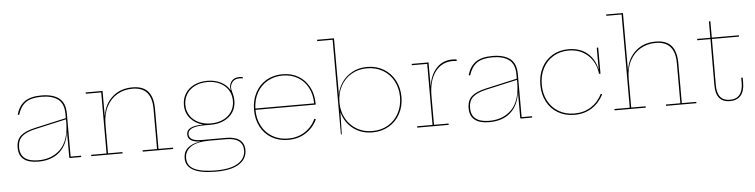

<svg xmlns="http://www.w3.org/2000/svg" viewBox="-54 -1075 6197 1576"><g transform="rotate(-5 3044.5 -287.0)"><path d="M578 -11V0H488Q480 0 480 -9V-215H479Q465 -108 399 -50.5Q333 7 225 7Q146 7 105.5 -25Q65 -57 65 -121Q65 -186 102.5 -219.5Q140 -253 221 -271L480 -329V-364Q480 -448 432 -484.5Q384 -521 296 -521Q211 -521 166.5 -489.5Q122 -458 101 -389L89 -392Q110 -464 158.5 -498Q207 -532 296 -532Q390 -532 441 -493Q492 -454 492 -365V-11ZM481 -302 480 -319 222 -261Q147 -244 112 -213Q77 -182 77 -122Q77 -4 226 -4Q340 -4 410.5 -75.5Q481 -147 481 -302Z M1336 -11V0H1085V-11H1204V-342Q1204 -522 1045 -522Q976 -522 920.5 -490Q865 -458 832.5 -396Q800 -334 800 -248V-11H919V0H661V-11H788V-514H661V-525H800V-325H802Q817 -418 882 -475.5Q947 -533 1046 -533Q1135 -533 1175.5 -484Q1216 -435 1216 -343V-11Z M1956 -538V-527Q1943 -530 1930 -530Q1891 -530 1872 -508Q1853 -486 1853 -459Q1853 -444 1860 -421Q1865 -403 1868 -388Q1871 -373 1871 -351Q1871 -297 1844.5 -256.5Q1818 -216 1770.5 -193.5Q1723 -171 1663 -171H1605Q1472 -171 1472 -109Q1472 -53 1575 -53H1776Q1850 -53 1888 -24Q1926 5 1926 61Q1926 132 1862 174Q1798 216 1669 216Q1423 216 1423 85Q1423 31 1459.5 -0.5Q1496 -32 1561 -41V-42Q1461 -45 1461 -109Q1461 -178 1596 -178V-179Q1532 -196 1493.5 -241.5Q1455 -287 1455 -351Q1455 -405 1481.5 -446.5Q1508 -488 1555.5 -510.5Q1603 -533 1663 -533Q1725 -533 1773.5 -508.5Q1822 -484 1847 -441L1849 -442Q1846 -453 1846 -464Q1846 -494 1867 -517.5Q1888 -541 1931 -541Q1943 -541 1956 -538ZM1859 -351Q1859 -402 1834 -441Q1809 -480 1764.5 -501.5Q1720 -523 1663 -523Q1606 -523 1561.5 -501.5Q1517 -480 1492 -441Q1467 -402 1467 -351Q1467 -301 1492.5 -262.5Q1518 -224 1562.5 -203Q1607 -182 1663 -182Q1720 -182 1764.5 -203Q1809 -224 1834 -262.5Q1859 -301 1859 -351ZM1631 -42Q1533 -41 1484 -7Q1435 27 1435 84Q1435 149 1495.5 177.5Q1556 206 1670 206Q1792 206 1853.5 167Q1915 128 1915 61Q1915 11 1880 -15.5Q1845 -42 1776 -42Z M2533 -270V-261H2037Q2037 -186 2068 -127.5Q2099 -69 2155.5 -36Q2212 -3 2284 -3Q2362 -3 2421.5 -41Q2481 -79 2512 -146L2524 -141Q2491 -71 2428.5 -31.5Q2366 8 2284 8Q2208 8 2149 -26Q2090 -60 2057.5 -121.5Q2025 -183 2025 -261Q2025 -340 2057.5 -402Q2090 -464 2148.5 -498.5Q2207 -533 2283 -533Q2357 -533 2413.5 -499.5Q2470 -466 2501.5 -406Q2533 -346 2533 -270ZM2037 -272H2521Q2521 -345 2491 -402Q2461 -459 2407 -490.5Q2353 -522 2283 -522Q2213 -522 2158 -490.5Q2103 -459 2071 -402Q2039 -345 2037 -272Z M3240 -262Q3240 -185 3206.5 -123.5Q3173 -62 3113.5 -27.5Q3054 7 2979 7Q2886 7 2819 -44.5Q2752 -96 2730 -182L2725 1H2718V-779H2591V-790H2730V-329H2731Q2739 -379 2770.5 -425.5Q2802 -472 2855.5 -502Q2909 -532 2980 -532Q3055 -532 3114 -497.5Q3173 -463 3206.5 -401.5Q3240 -340 3240 -262ZM3228 -263Q3228 -337 3196 -396Q3164 -455 3107 -488Q3050 -521 2978 -521Q2906 -521 2849.5 -488Q2793 -455 2761 -396Q2729 -337 2729 -262Q2729 -188 2761 -129.5Q2793 -71 2849.5 -37.5Q2906 -4 2978 -4Q3051 -4 3107.5 -37Q3164 -70 3196 -129Q3228 -188 3228 -263Z M3717 -529V-516Q3702 -519 3684 -519Q3593 -519 3539.5 -446.5Q3486 -374 3486 -248V-11H3606V0H3347V-11H3474V-514H3347V-525H3486V-330H3487Q3499 -419 3550 -475.5Q3601 -532 3684 -532Q3701 -532 3717 -529Z M4294 -11V0H4204Q4196 0 4196 -9V-215H4195Q4181 -108 4115 -50.5Q4049 7 3941 7Q3862 7 3821.5 -25Q3781 -57 3781 -121Q3781 -186 3818.5 -219.5Q3856 -253 3937 -271L4196 -329V-364Q4196 -448 4148 -484.5Q4100 -521 4012 -521Q3927 -521 3882.5 -489.5Q3838 -458 3817 -389L3805 -392Q3826 -464 3874.5 -498Q3923 -532 4012 -532Q4106 -532 4157 -493Q4208 -454 4208 -365V-11ZM4197 -302 4196 -319 3938 -261Q3863 -244 3828 -213Q3793 -182 3793 -122Q3793 -4 3942 -4Q4056 -4 4126.5 -75.5Q4197 -147 4197 -302Z M4396 -261Q4396 -186 4427 -127.5Q4458 -69 4514.5 -36Q4571 -3 4643 -3Q4721 -3 4780.5 -41Q4840 -79 4872 -145L4883 -140Q4848 -71 4786.5 -31.5Q4725 8 4643 8Q4567 8 4508 -26Q4449 -60 4416.5 -121.5Q4384 -183 4384 -261Q4384 -340 4416 -402Q4448 -464 4506 -498.5Q4564 -533 4639 -533Q4734 -533 4795 -481Q4856 -429 4870 -349H4872V-525H4884V-310H4872Q4861 -406 4797.5 -464Q4734 -522 4639 -522Q4568 -522 4512.5 -488.5Q4457 -455 4426.5 -396Q4396 -337 4396 -261Z M5647 -11V0H5397V-11H5516V-342Q5516 -522 5356 -522Q5288 -522 5232 -490Q5176 -458 5143.5 -396Q5111 -334 5111 -247V-11H5230V0H4973V-11H5099V-779H4973V-790H5111V-324H5113Q5128 -418 5193 -475.5Q5258 -533 5357 -533Q5446 -533 5487 -484Q5528 -435 5528 -343V-11Z M5924 -4Q5978 -4 6005 -37.5Q6032 -71 6032 -134V-176H6044V-134Q6044 -66 6013.5 -29.5Q5983 7 5924 7Q5807 7 5807 -133L5808 -514H5699V-525H5808V-660H5820V-525H6043V-514H5820L5819 -133Q5819 -4 5924 -4Z"/></g></svg>

Font: Hepta Slab Thin
Style: Regular
Weight: 250
Designer: Michael LaGattuta
Foundry: Michael LaGattuta
Version: Version 1.100; ttfautohint (v1.8) -l 8 -r 50 -G 200 -x 14 -D